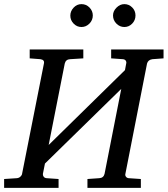

<svg xmlns="http://www.w3.org/2000/svg" viewBox="-40 -911 813 931"><path d="M753 -628 699 -624Q678 -621 673 -603L568 -68Q566 -61 570.5 -54.5Q575 -48 584 -47L643 -43V0H384V-43L441 -47Q462 -48 467 -68L548 -480L178 -118L168 -68Q167 -61 171.5 -54.5Q176 -48 186 -47L244 -43V0H-20V-43L42 -47Q52 -48 59 -54.5Q66 -61 67 -68L173 -603Q177 -621 156 -624L104 -628V-671H364V-628L300 -624Q279 -623 274 -603L196 -208L566 -571L572 -603Q574 -610 570 -616.5Q566 -623 556 -624L499 -628V-671H753ZM508 -836Q508 -857 525 -874Q542 -891 563 -891Q585 -891 601 -875Q617 -859 617 -836Q617 -813 601 -796.5Q585 -780 563 -780Q541 -780 524.5 -796.5Q508 -813 508 -836ZM410 -836Q410 -813 393.5 -796.5Q377 -780 355 -780Q333 -780 317 -796.5Q301 -813 301 -835Q301 -857 317 -874Q333 -891 355 -891Q378 -891 394 -874.5Q410 -858 410 -836Z"/></svg>

Font: Veleka
Style: Italic
Weight: 400
Italic angle: -12°
Designer: Stefan Peev, Context Ltd, 2016; SIL International, 1997-2014.
Foundry: Stefan Peev, Context Ltd, 2016
Version: Version 1.000